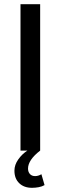

<svg xmlns="http://www.w3.org/2000/svg" viewBox="-20 -720 288 918"><path d="M49 96Q49 68 67.5 42Q86 16 111 0H78V-700H172V0Q114 45 114 86Q114 102 123 112Q132 122 148 122Q163 122 178 113L193 165Q181 172 165 175Q149 178 133 178Q95 178 72 156Q49 134 49 96Z"/></svg>

Font: Haskoy Medium
Style: Regular
Weight: 500
Designer: Ertekin Erdin
Foundry: Ertekin Erdin
Version: Version 1.500; ttfautohint (v1.8.3)